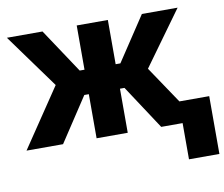

<svg xmlns="http://www.w3.org/2000/svg" viewBox="-79 -643 1069 915"><g transform="rotate(-10 455.5 -185.5)"><path d="M8.4 0 199.6 -283.8 9.6 -545.9H182L324.2 -331.8H347.5V-545.9H498.2V-331.8H521.1L662.9 -545.9H835.7L646.1 -283.8L836.9 0H660.2L520.1 -213.3H498.2V0H347.5V-213.3H325.6L185.2 0ZM910.9 -104.5V175.2H763.7V-104.5Z"/></g></svg>

Font: Inter Tight
Style: Regular
Weight: 400
Designer: Rasmus Andersson
Foundry: rsms
Version: Version 3.002